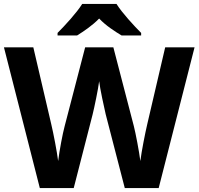

<svg xmlns="http://www.w3.org/2000/svg" viewBox="-20 -954 1007 974"><path d="M571 -934H397C369 -889 309 -824 272 -787V-774H371C406 -796 448 -824 483 -860C517 -824 562 -795 597 -774H696V-787C660 -823 599 -889 571 -934ZM967 -714H818L727 -324C716 -277 698 -186 692 -137C686 -185 668 -279 659 -314L555 -714H412L308 -314C298 -278 281 -187 275 -137C269 -185 251 -278 240 -324L149 -714H0L182 0H354L450 -374C458 -406 479 -506 483 -542C487 -506 509 -404 516 -375L613 0H785Z"/></svg>

Font: Noto Sans Adlam
Style: Bold
Weight: 700
Designer: Mark Jamra, Neil Patel
Foundry: JamraPatel LLC
Version: Version 3.001